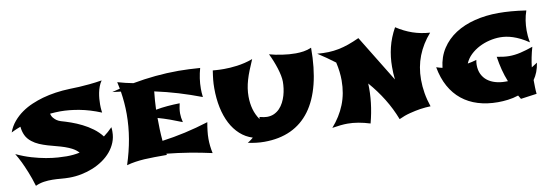

<svg xmlns="http://www.w3.org/2000/svg" viewBox="-52 -972 3956 1378"><g transform="rotate(-10 1925.5 -283.5)"><path d="M726.1 -267.1Q727.5 -258.8 727.8 -250.5Q728 -242.2 728 -233.9Q728 -192.9 713.6 -157Q699.2 -121.1 674.1 -91.1Q648.9 -61 614.3 -37.1Q579.6 -13.2 539.6 3.2Q499.5 19.5 455.6 28.3Q411.6 37.1 367.2 37.1Q336.9 37.1 305.9 34.2Q274.9 31.2 243.9 30.8Q212.9 30.3 181.9 34.7Q150.9 39.1 120.1 53.2Q103 -4.4 84.2 -50.5Q65.4 -96.7 49.8 -129.4Q31.2 -167.5 13.2 -196.8Q69.8 -170.4 124 -154.5Q178.2 -138.7 225.8 -130.4Q273.4 -122.1 311.5 -119.6Q349.6 -117.2 374 -117.2Q397.5 -117.2 421.6 -119.4Q445.8 -121.6 470.2 -127Q451.7 -147.5 426.8 -160.9Q401.9 -174.3 373.3 -184.1Q344.7 -193.8 313.7 -201.7Q282.7 -209.5 252.4 -218.5Q222.2 -227.5 193.8 -239.5Q165.5 -251.5 142.1 -270Q113.3 -292.5 100.1 -321.3Q86.9 -350.1 84 -383.8Q67.4 -377.9 54.7 -372.3Q42 -366.7 33.2 -362.8Q22.9 -357.9 15.1 -354Q31.2 -397.9 59.8 -431.6Q88.4 -465.3 124 -490.2Q159.7 -515.1 200 -532.2Q240.2 -549.3 279.8 -560.5Q372.6 -586.4 480 -589.8Q511.7 -590.3 549.3 -592.3Q581.5 -594.2 624.3 -598.1Q667 -602.1 715.8 -609.9Q703.1 -591.8 695.1 -570.3Q687 -548.8 682.6 -526.4Q678.2 -503.9 676.5 -482.2Q674.8 -460.4 674.8 -441.9Q674.8 -430.2 675.3 -419.4Q675.8 -408.7 676.8 -400.4Q677.7 -390.6 679.2 -381.8Q596.7 -415.5 522.9 -429.2Q449.2 -442.9 383.8 -442.9Q364.3 -442.9 346.2 -441.7Q328.1 -440.4 310.1 -439Q314 -419.9 325 -407.2Q335.9 -394.5 347.2 -386.7Q360.4 -377.9 376 -373Q409.2 -363.8 448 -350.1Q486.8 -336.4 525.6 -317.1Q564.5 -297.9 599.9 -271.7Q635.3 -245.6 662.1 -210.9Q678.7 -223.1 694.8 -237.3Q710.9 -251.5 726.1 -267.1Z M1084 -2Q1033.7 -2 993.7 -1.7Q953.6 -1.5 919.2 0.7Q884.8 2.9 853.8 7.6Q822.8 12.2 790 21Q820.3 -71.3 835.7 -161.4Q851.1 -251.5 851.1 -341.8Q851.1 -423.3 837.9 -506.8Q807.6 -511.2 777.8 -514.2H775.9L834 -528.8L823.7 -578.1Q852.5 -569.8 880.4 -563Q908.2 -556.2 937 -550.8Q1019 -565.9 1102.3 -574Q1185.5 -582 1271 -582Q1308.6 -582 1346.4 -580.1Q1384.3 -578.1 1427.7 -575.2Q1417.5 -538.6 1412.1 -502Q1406.7 -465.3 1406.7 -426.8Q1406.7 -415 1407.5 -399.7Q1408.2 -384.3 1410.6 -366.2Q1327.1 -397.9 1243.7 -423.1Q1160.2 -448.2 1073.7 -466.8Q1069.8 -433.6 1067.6 -400.9Q1065.4 -368.2 1064 -335Q1105.5 -342.8 1148.7 -346.4Q1191.9 -350.1 1238.8 -351.1Q1234.4 -333 1231.7 -314.9Q1229 -296.9 1229 -277.8Q1229 -249.5 1237.8 -213.9Q1193.8 -231.9 1150.9 -247.3Q1107.9 -262.7 1064 -274.9Q1064 -235.4 1065.4 -192.6Q1066.9 -149.9 1070.8 -106.9Q1154.3 -118.2 1238.8 -137Q1323.2 -155.8 1410.6 -183.1Q1404.8 -151.4 1401.4 -121.3Q1397.9 -91.3 1397.9 -64Q1397.9 -12.2 1409.7 42Q1326.7 23.4 1245.8 10.3Q1165 -2.9 1082 -11.2Z M2236.8 -580.1Q2236.8 -430.7 2208.3 -317.1Q2179.7 -203.6 2123.3 -127.2Q2066.9 -50.8 1983.4 -12Q1899.9 26.9 1790 26.9Q1761.2 26.9 1731.4 23.4Q1701.7 20 1670.9 13.2Q1676.8 10.3 1683.6 5.4Q1689.5 1.5 1697 -4.2Q1704.6 -9.8 1712.9 -17.1Q1661.6 -33.2 1622.1 -69.1Q1582.5 -105 1555.9 -156.5Q1529.3 -208 1515.6 -273.2Q1502 -338.4 1502 -413.1Q1502 -431.2 1502.7 -445.8Q1503.4 -460.4 1504.9 -475.1Q1506.3 -489.7 1508.5 -505.6Q1510.7 -521.5 1513.7 -542Q1525.4 -541 1538.6 -540Q1549.8 -539.1 1564.5 -538.6Q1579.1 -538.1 1594.7 -538.1Q1615.2 -538.1 1639.6 -539.6Q1664.1 -541 1691.2 -544.7Q1718.3 -548.3 1747.3 -555.2Q1776.4 -562 1806.2 -573.2Q1788.1 -531.7 1774.4 -497.3Q1760.7 -462.9 1751.7 -431.9Q1742.7 -400.9 1738.3 -371.8Q1733.9 -342.8 1733.9 -313Q1733.9 -262.7 1746.1 -219.5Q1758.3 -176.3 1783.7 -140.1L1786.1 -154.8Q1820.3 -146 1839.8 -146Q1869.1 -146 1892.1 -156.7Q1915 -167.5 1932.1 -185.3Q1949.2 -203.1 1961.4 -226.6Q1973.6 -250 1981 -275.4Q1988.3 -300.8 1991.7 -326.4Q1995.1 -352.1 1995.1 -375Q1995.1 -395 1990 -420.7Q1984.9 -446.3 1976.1 -474.4Q1967.3 -502.4 1955.8 -531Q1944.3 -559.6 1931.2 -585.9Q1951.2 -580.1 1975.1 -575.2Q1999 -570.3 2023.9 -566.7Q2048.8 -563 2074 -561Q2099.1 -559.1 2122.1 -559.1Q2150.9 -559.1 2179.9 -563.5Q2209 -567.9 2236.8 -580.1Z M3097.2 -538.1Q3036.6 -469.2 3005.4 -389.4Q2974.1 -309.6 2974.1 -216.8Q2974.1 -168 2982.4 -118.2Q2990.7 -68.4 3008.3 -17.1Q2971.2 -16.1 2931.2 -10.3Q2897 -4.9 2855.5 5.6Q2814 16.1 2773.9 35.2Q2743.2 -44.9 2698.2 -117.7Q2653.3 -190.4 2596.2 -255.9Q2602.1 -117.7 2563 29.8Q2474.1 2 2399.9 2Q2376 2 2347.7 4.9Q2319.3 7.8 2287.1 13.2Q2348.1 -55.7 2380.1 -135.7Q2412.1 -215.8 2412.1 -311Q2412.1 -341.8 2408.2 -374.8Q2404.3 -407.7 2396 -443.8Q2365.7 -466.8 2335.2 -488Q2304.7 -509.3 2272.9 -529.8Q2317.9 -525.9 2355.7 -527.3Q2393.6 -528.8 2429.4 -535.9Q2465.3 -543 2502.2 -555.9Q2539.1 -568.8 2583 -588.9L2790 -251Q2787.1 -274.4 2786.1 -297.9Q2785.2 -321.3 2785.2 -344.2Q2785.2 -415.5 2801.8 -484.1Q2818.4 -552.7 2856 -620.1Q2912.6 -583 2971.7 -562.7Q3030.8 -542.5 3097.2 -538.1Z M3814.5 -192.9Q3809.1 -156.2 3797.6 -127Q3786.1 -97.7 3769.5 -74.2Q3769.5 -49.8 3770.3 -21.7Q3771 6.3 3773.4 26.9L3656.7 43L3640.6 16.1Q3602.5 28.8 3564 33.4Q3525.4 38.1 3490.7 38.1Q3411.6 38.1 3345.7 17.8Q3279.8 -2.4 3229.2 -43Q3178.7 -83.5 3145 -144.3Q3111.3 -205.1 3096.7 -286.1Q3107.9 -282.2 3118.9 -279.3Q3129.9 -276.4 3140.6 -273.9Q3149.4 -352.5 3188.2 -412.1Q3227.1 -471.7 3288.6 -511.5Q3350.1 -551.3 3430.7 -571.5Q3511.2 -591.8 3604.5 -591.8Q3647.5 -591.8 3696.3 -587.9Q3745.1 -584 3804.7 -575.2Q3792.5 -540 3787.1 -504.6Q3781.7 -469.2 3781.7 -433.1Q3781.7 -415 3783.4 -394Q3785.2 -373 3790.5 -345.2Q3759.3 -366.2 3731 -380.4Q3702.6 -394.5 3677 -402.8Q3651.4 -411.1 3628.4 -414.6Q3605.5 -418 3585.4 -418Q3546.9 -418 3506.8 -408.4Q3466.8 -398.9 3431.2 -380.4Q3395.5 -361.8 3367.4 -335Q3339.4 -308.1 3324.7 -272.9Q3340.3 -275.4 3356.7 -279.1Q3373 -282.7 3389.6 -288.1Q3387.2 -277.3 3386.5 -268.1Q3385.7 -258.8 3385.7 -252Q3385.7 -212.9 3399.7 -184.1Q3413.6 -155.3 3438.2 -136.2Q3462.9 -117.2 3496.1 -107.7Q3529.3 -98.1 3567.4 -98.1H3586.4Q3568.4 -143.1 3556.9 -188Q3545.4 -232.9 3537.6 -284.2Q3563.5 -279.3 3585.9 -276.6Q3608.4 -273.9 3626.5 -273.9Q3668 -273.9 3710.7 -283.9Q3753.4 -293.9 3801.8 -311Q3791 -273.4 3783.7 -237.3Q3776.4 -201.2 3772.5 -166Z"/></g></svg>

Font: Shojumaru
Style: Regular
Weight: 400
Version: Version 1.001